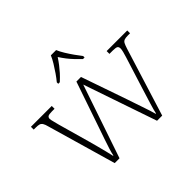

<svg xmlns="http://www.w3.org/2000/svg" viewBox="-172 -989 1212 1212"><g transform="rotate(-45 434.0 -383.0)"><path d="M86 -458Q80 -482 73 -493Q66 -504 55.5 -507.5Q45 -511 24 -511H6V-536H192V-511H168Q142 -511 133.5 -505.5Q125 -500 125 -487Q125 -479 131 -457.5Q137 -436 140 -422L200 -209Q207 -185 215.5 -151.5Q224 -118 232 -87.5Q240 -57 243 -40H246Q249 -57 258.5 -88Q268 -119 280 -153Q292 -187 300 -211L411 -535H452L559 -226Q565 -208 574 -181.5Q583 -155 592.5 -127Q602 -99 610 -74.5Q618 -50 621 -37H624Q629 -62 643 -107.5Q657 -153 675 -211L741 -421Q747 -440 751.5 -457.5Q756 -475 756 -485Q756 -499 748 -505Q740 -511 712 -511H682V-536H866V-511H846Q826 -511 815 -507Q804 -503 798 -492Q792 -481 784 -456L642 0H596L428 -491L261 0H218ZM320 -619Q336 -638 354 -664Q372 -690 388.5 -717Q405 -744 414 -766H461Q470 -744 486.5 -717Q503 -690 521.5 -664Q540 -638 555 -619V-606H541Q518 -628 500 -647Q482 -666 467 -685.5Q452 -705 437 -728Q422 -705 407 -685.5Q392 -666 375 -647Q358 -628 334 -606H320Z"/></g></svg>

Font: Noto Serif Khmer ExtraLight
Style: Regular
Weight: 250
Version: Version 2.003